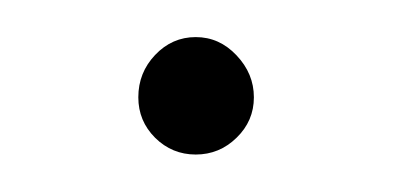

<svg xmlns="http://www.w3.org/2000/svg" viewBox="-20 -288 218 103"><path d="M54.2 -235.8Q54.2 -249 63.2 -258.5Q72.3 -268.1 85 -268.1Q97.7 -268.1 106.9 -258.3Q116.2 -248.5 116.2 -235.8Q116.2 -223.1 106.9 -214.1Q97.7 -205.1 85 -205.1Q72.3 -205.1 63.2 -214.1Q54.2 -223.1 54.2 -235.8Z"/></svg>

Font: Rawengulk
Style: Regular
Weight: 400
Version: Version 0.92